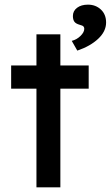

<svg xmlns="http://www.w3.org/2000/svg" viewBox="-20 -807 477 827"><path d="M137 0V-425H28V-525H137V-659H240V-525H362V-425H240V0ZM313 -589 289 -631Q310 -636 326.5 -652Q343 -668 343 -683Q343 -689 339.5 -693Q336 -697 324 -700Q306 -705 300 -714Q294 -723 294 -738Q294 -760 312 -773.5Q330 -787 359 -787Q392 -787 414.5 -766Q437 -745 437 -710Q437 -672 403 -640Q369 -608 313 -589Z"/></svg>

Font: Lexend
Style: Regular
Weight: 400
Designer: Bonnie Shaver-Troup, Thomas Jockin
Foundry: Lexend
Version: Version 1.007; ttfautohint (v1.8.3)